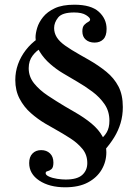

<svg xmlns="http://www.w3.org/2000/svg" viewBox="-20 -687 587 816"><path d="M424 -48 408 -97Q422 -105 433.5 -124.5Q445 -144 445 -174Q445 -214 424.5 -244Q404 -274 372.5 -297.5Q341 -321 308 -340L247 -376Q220 -392 193.5 -415Q167 -438 149 -467Q131 -496 131 -528Q131 -545 138 -568.5Q145 -592 163 -614.5Q181 -637 213 -652Q245 -667 296 -667Q367 -667 400 -637Q433 -607 433 -564Q433 -534 419 -520Q405 -506 382 -506Q359 -506 344.5 -518.5Q330 -531 330 -554Q330 -573 338.5 -581.5Q347 -590 355 -594Q363 -598 363 -604Q363 -612 345.5 -623Q328 -634 295 -634Q244 -634 227 -612.5Q210 -591 210 -568Q210 -547 221 -529Q232 -511 256.5 -493.5Q281 -476 320 -454L357 -433Q399 -409 432 -382Q465 -355 483.5 -319.5Q502 -284 502 -232Q502 -196 492.5 -164Q483 -132 465.5 -103.5Q448 -75 424 -48ZM257 109Q190 109 147 80.5Q104 52 104 6Q104 -20 118 -34.5Q132 -49 155 -49Q178 -49 192.5 -35Q207 -21 207 4Q207 25 198.5 32Q190 39 182 40.5Q174 42 174 49Q174 57 188.5 63.5Q203 70 223 73Q243 76 259 76Q308 76 329.5 56.5Q351 37 351 6Q351 -29 330.5 -54Q310 -79 279 -99Q248 -119 214 -138L172 -162Q140 -181 111 -206.5Q82 -232 63.5 -267Q45 -302 45 -347Q45 -382 56.5 -414Q68 -446 89.5 -474Q111 -502 141 -523L154 -481Q136 -473 119 -451Q102 -429 102 -397Q102 -361 125 -332.5Q148 -304 183.5 -280.5Q219 -257 254 -236L297 -211Q339 -187 369.5 -161.5Q400 -136 416 -106.5Q432 -77 432 -40Q432 0 412 34Q392 68 353.5 88.5Q315 109 257 109Z"/></svg>

Font: Frank Ruhl Libre Medium
Style: Regular
Weight: 500
Designer: Yanek Iontef
Foundry: Fontef
Version: Version 6.004